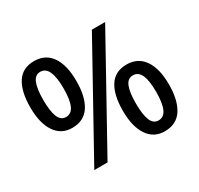

<svg xmlns="http://www.w3.org/2000/svg" viewBox="-154 -915 1159 1116"><g transform="rotate(-30 426.0 -357.0)"><path d="M196 -724Q272 -724 312 -665.5Q352 -607 352 -501Q352 -395 313.5 -335.5Q275 -276 196 -276Q123 -276 83 -335.5Q43 -395 43 -501Q43 -607 80.5 -665.5Q118 -724 196 -724ZM196 -652Q161 -652 145.5 -613.5Q130 -575 130 -501Q130 -426 145.5 -387.5Q161 -349 196 -349Q232 -349 249 -387Q266 -425 266 -501Q266 -575 249 -613.5Q232 -652 196 -652ZM668 -714 272 0H183L579 -714ZM652 -438Q727 -438 767.5 -379.5Q808 -321 808 -215Q808 -109 769.5 -49.5Q731 10 652 10Q579 10 539 -49.5Q499 -109 499 -215Q499 -321 536.5 -379.5Q574 -438 652 -438ZM652 -365Q617 -365 601.5 -327Q586 -289 586 -215Q586 -140 601.5 -101.5Q617 -63 652 -63Q688 -63 705 -101Q722 -139 722 -215Q722 -290 705 -327.5Q688 -365 652 -365Z"/></g></svg>

Font: Noto Sans Khmer Medium
Style: Regular
Weight: 500
Version: Version 2.003